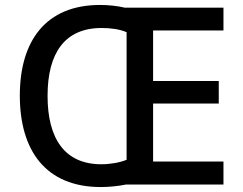

<svg xmlns="http://www.w3.org/2000/svg" viewBox="-20 -745 981 775"><path d="M384 -725C165 -725 60 -580 60 -359C60 -137 165 10 387 10C421 10 458 6 488 0H882V-93H598V-327H863V-418H598V-622H882V-714H484C455 -721 418 -725 384 -725ZM390 -632C427 -632 464 -627 491 -615V-100C464 -89 426 -82 389 -82C240 -82 172 -187 172 -358C172 -529 240 -632 390 -632Z"/></svg>

Font: Noto Sans Gujarati UI Medium
Style: Regular
Weight: 500
Designer: Jelle Bosma - Monotype Design Team, Universal Thirst
Foundry: Monotype Imaging Inc.
Version: Version 2.106